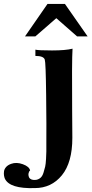

<svg xmlns="http://www.w3.org/2000/svg" viewBox="-89 -733 468 982"><path d="M359 -547H305L199 -640L92 -547H39L154 -713H243ZM282 -484Q280 -455 279.5 -370.5Q279 -286 280 -170Q281 -54 281 -28Q281 98 227.5 163.5Q174 229 89 229Q-39 233 -64 181Q-67 174 -68.5 164.5Q-70 155 -68.5 143.5Q-67 132 -58 121.5Q-49 111 -32 105Q-5 95 28 107Q61 119 65 139Q59 143 57 153.5Q55 164 60 175Q69 190 95 187Q108 185 118 176.5Q128 168 133.5 150Q139 132 142 119.5Q145 107 146.5 79.5Q148 52 148 42Q148 32 148 3Q149 -80 147 -247.5Q145 -415 140 -428Q134 -447 92 -447V-479Q108 -475 177 -475Q246 -475 282 -484Z"/></svg>

Font: GFS Artemisia
Style: Bold
Weight: 700
Designer: Designed by Takis Katsoulidis.
Foundry: Designed by Takis Katsoulidis.
Version: Version 1.0